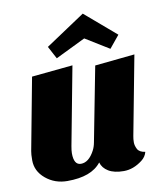

<svg xmlns="http://www.w3.org/2000/svg" viewBox="-87 -841 809 934"><g transform="rotate(-10 317.5 -374.5)"><path d="M338 -42Q290 20 171 20Q109 20 64 -17.5Q19 -55 19 -109Q19 -139 22 -154L89 -510L292 -530L219 -144Q215 -122 215 -109Q215 -51 250 -51Q289 -51 317 -104Q326 -121 330 -143L401 -510L598 -530L524 -140Q521 -125 521 -109Q521 -93 530 -75.5Q539 -58 568 -54Q562 -30 541 -14Q497 20 449.5 20Q402 20 374 3Q346 -14 338 -42ZM190 -639 385 -769 538 -638 488 -577 371 -649 223 -577Z"/></g></svg>

Font: Sansita One
Style: Regular
Weight: 400
Version: Version 1.002